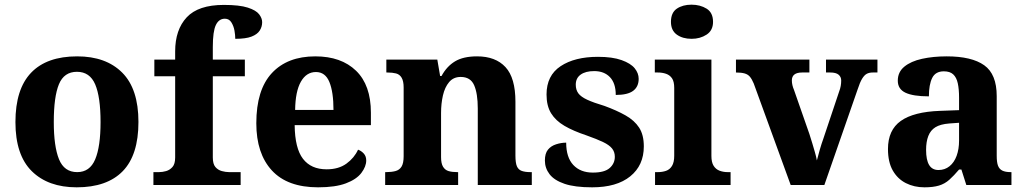

<svg xmlns="http://www.w3.org/2000/svg" viewBox="-20 -791 4377 821"><path d="M307.9 10Q186 10 116 -59Q46 -128 46 -269Q46 -410 113 -480Q180 -550 310 -550Q433 -550 502.5 -480.5Q572 -411 572 -269.5Q572 -128 504.8 -59Q437.5 10 307.9 10ZM310 -55Q364 -55 387 -109.5Q410 -164 410 -269Q410 -376.5 387 -430.3Q364 -484 309 -484Q254 -484 232 -430.8Q210 -377.5 210 -269Q210 -165 232.3 -110Q254.6 -55 310 -55Z M636 0V-55H660Q675 -55 690.5 -59.5Q706 -64 717.5 -76.9Q729 -89.8 729 -117.7V-465H640V-536H729V-571Q729 -664 778.5 -717Q828 -770 937 -770Q1004 -770 1039.5 -758.5Q1075 -747 1088 -730Q1101 -713 1101 -696.2Q1101 -676.4 1090.5 -660.2Q1080 -644 1055.5 -634.5Q1031 -625 986 -625Q986 -641 982.6 -660.3Q979.1 -679.6 969.4 -695.3Q959.7 -711 941.5 -711Q916 -711 903 -684Q890 -657 890 -590V-536H1027V-465H890V-117.7Q890 -89.8 901 -76.9Q912 -64 928.5 -59.5Q945 -55 959.7 -55H1009V0Z M1340 10Q1209 10 1142.5 -62.2Q1076 -134.5 1076 -264Q1076 -407 1142.5 -478.5Q1209 -550 1328.3 -550Q1439 -550 1502.5 -488.5Q1566 -427 1566 -309V-256H1240Q1241 -157 1275.5 -112Q1310 -67 1376.7 -67Q1428 -67 1461.5 -91.4Q1495 -115.8 1511 -151Q1525 -146 1535.5 -134.5Q1546 -122.9 1546 -105Q1546 -79 1525.2 -51.5Q1504.3 -24 1459.1 -7Q1414 10 1340 10ZM1406 -321Q1406 -397.5 1388.5 -440.2Q1371 -483 1331 -483Q1290 -483 1266.5 -441.5Q1243 -400 1242 -321Z M1627 0V-55H1631Q1654 -55 1671 -59.5Q1688 -64 1697 -78.5Q1706 -93 1706 -123V-417Q1706 -444 1697.5 -458.5Q1689 -473 1673.5 -477Q1658 -481 1636 -481H1632V-536H1850L1862 -466H1868Q1890 -507 1925.5 -528.5Q1961 -550 2020 -550Q2099 -550 2141.5 -504Q2184 -458 2184 -356V-126Q2184 -94 2190.5 -79.5Q2197 -65 2211.5 -60Q2226 -55 2248 -55H2254V0H2023V-327Q2023 -391 2007.5 -426.5Q1992 -462 1950 -462Q1919 -462 1900.5 -440Q1882 -418 1874 -383Q1866 -348 1866 -308V-119Q1866 -92 1874.5 -78Q1883 -64 1898 -59.5Q1913 -55 1935 -55H1939V0Z M2512 10Q2438 10 2394 -5Q2350 -20 2330 -46Q2310 -72 2310 -104.6Q2310 -134.9 2323 -150.9Q2336 -167 2358 -174Q2380 -181 2401 -181Q2401 -118 2431.5 -85.5Q2462 -53 2515 -53Q2565 -53 2587 -72.5Q2609 -92 2609 -120.6Q2609 -141.6 2597 -156.3Q2585 -171 2559 -183.5Q2533 -196 2488 -212Q2431 -231 2393.5 -253Q2356 -275 2336.5 -306.6Q2317 -338.3 2317 -387Q2317 -468 2377.2 -508Q2437.5 -548 2537 -548Q2598.8 -548 2637.9 -534Q2677 -520 2694 -499Q2711 -478 2711 -454Q2711 -420.4 2687.5 -402.7Q2664 -385 2613 -385Q2613 -435 2588.2 -461Q2563.4 -487 2520.8 -487Q2484 -487 2463 -472Q2442 -457 2442 -429Q2442 -406.9 2453 -391.9Q2464 -377 2491 -364.5Q2518 -352 2565 -338Q2617 -319 2655 -297.5Q2693 -276 2713 -245.2Q2733 -214.4 2733 -165Q2733 -84 2675 -37Q2617 10 2512 10Z M2781 0V-55H2793Q2812 -55 2828 -60.5Q2844 -66 2853.5 -81.5Q2863 -97 2863 -125V-415Q2863 -442.6 2853.5 -456.3Q2844 -470 2828 -475.5Q2812 -481 2793 -481H2780V-536H3022V-124.3Q3022 -97 3031.5 -82Q3041 -67 3057 -61Q3073 -55 3092 -55H3104V0ZM2937.4 -625Q2899 -625 2874 -643Q2849 -661 2849 -697.5Q2849 -736.9 2874.2 -754Q2899.3 -771 2937 -771Q2974 -771 3001.5 -754Q3029 -736.9 3029 -697.5Q3029 -661 3001.5 -643Q2974 -625 2937.4 -625Z M3203 -434Q3195 -453 3186.5 -463Q3178 -473 3164 -477Q3150 -481 3127 -481V-536H3441V-481H3410Q3388 -481 3377 -472.5Q3366 -464 3366 -447Q3366 -437 3368.5 -426.5Q3371 -416 3375 -407L3441 -218Q3448 -197 3453.5 -178Q3459 -159 3464.5 -140.5Q3470 -122 3473 -105Q3478 -125 3485.5 -151Q3493 -177 3500 -196L3568 -399Q3573 -412 3575 -423.5Q3577 -435 3577 -447Q3577 -462 3566 -471.5Q3555 -481 3530 -481H3512V-536H3732V-481H3712Q3697 -481 3686.5 -475.5Q3676 -470 3666.5 -454.5Q3657 -439 3647 -408L3505 0H3361Z M3933 10Q3889 10 3853.5 -8Q3818 -26 3797.5 -62Q3777 -98 3777 -154Q3777 -235 3832 -274Q3887 -313 4000 -317L4081 -320V-373Q4081 -410 4075.5 -435Q4070 -460 4056 -473Q4042 -486 4016 -486Q3980 -486 3966 -457.5Q3952 -429 3952 -379Q3885 -379 3852 -394.5Q3819 -410 3819 -446Q3819 -483 3847 -506Q3875 -529 3922.5 -539.5Q3970 -550 4028 -550Q4135 -550 4188.5 -512Q4242 -474 4242 -380V-125Q4242 -97 4247.5 -82.5Q4253 -68 4266 -61.5Q4279 -55 4302 -55H4305V0H4112L4091 -66H4081Q4059 -40 4039.5 -22.5Q4020 -5 3995 2.5Q3970 10 3933 10ZM3993 -64Q4020 -64 4040 -80Q4060 -96 4070.5 -124.5Q4081 -153 4081 -190V-266L4039 -263Q4001 -260 3980 -247Q3959 -234 3949.5 -209.5Q3940 -185 3940 -150Q3940 -107 3953 -85.5Q3966 -64 3993 -64Z"/></svg>

Font: Noto Serif Hentaigana EL
Style: Regular
Weight: 400
Designer: Kazuhiro Yamada
Foundry: nipponia
Version: Version 1.000